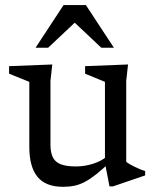

<svg xmlns="http://www.w3.org/2000/svg" viewBox="-20 -710 602 740"><path d="M174.5 -153Q174.5 -122 183.8 -103.5Q193 -85 214.5 -76.8Q236 -68.5 273 -68.5Q307 -68.5 339.8 -79.2Q372.5 -90 390.5 -106.5L405.5 -86.5Q374.5 -57 350.8 -38.2Q327 -19.5 307 -9Q287 1.5 267 5.8Q247 10 223 10Q156 10 124.5 -28.5Q93 -67 93 -143.5V-394.5L15 -426V-455L181.5 -461.5L174.5 -398.5ZM402 8.5 384.5 -82V-394.5L308 -426V-455L473.5 -461.5L466.5 -398.5V-86.5Q471 -82.5 480 -77.2Q489 -72 499.8 -66.8Q510.5 -61.5 521 -57.2Q531.5 -53 539.5 -51V-34L415 8.5ZM117 -526 225 -690.5H311L419 -526H370.5L259 -631H277L165.5 -526Z"/></svg>

Font: Newsreader
Style: Regular
Weight: 400
Designer: Hugues Gentile
Foundry: Production Type
Version: Version 1.003